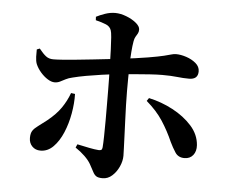

<svg xmlns="http://www.w3.org/2000/svg" viewBox="-55 -829 1110 931"><g transform="rotate(5 500.0 -363.0)"><path d="M341.4 -114.5Q372.9 -107.6 400 -102.3Q427.1 -96.9 446.1 -95.5Q454.4 -95 458.9 -97.7Q463.5 -100.4 464.5 -110.4Q466.2 -130.4 466.8 -164.5Q467.5 -198.7 467.6 -239.7Q467.7 -280.7 467.4 -321Q467 -361.4 467 -393.4Q467 -415.1 466.3 -447.4Q465.5 -479.7 464.7 -516.4Q463.8 -553.2 462.6 -587.1Q461.3 -621 459.4 -646Q457.4 -671 454.2 -679.2Q448.1 -697.6 428.7 -705.8Q409.2 -714.1 377.9 -721.7L376.9 -738.4Q394.6 -747.7 419.6 -756.4Q444.6 -765 469.2 -765Q494.8 -764.8 523.2 -753.9Q551.5 -743.1 571.3 -726.7Q591.1 -710.4 591.1 -694.5Q591.1 -682.9 586.3 -674.7Q581.6 -666.6 576.6 -658.4Q571.6 -650.2 569.1 -635.9Q565.2 -613.8 562.9 -583.7Q560.5 -553.5 559.7 -519.7Q558.8 -485.9 558.7 -452.9Q558.5 -419.8 558.5 -392.8Q558.5 -362.2 559.6 -324.7Q560.7 -287.2 562.3 -249.1Q563.9 -211 565.2 -176.3Q566.4 -141.7 567.5 -116.1Q568.6 -90.5 568.6 -78.4Q568.6 -52.8 556.3 -25.6Q544 1.6 523.5 20.1Q503.1 38.7 476.7 38.7Q455.5 38.7 445.7 31.9Q436 25.2 429.3 11.5Q422.6 -2.3 410.1 -24Q400.2 -41.6 380.1 -61.3Q360 -80.9 334.1 -98ZM105.1 -555.6 119.3 -561.2Q137.8 -537.8 152.7 -526.2Q167.6 -514.5 189.7 -514.8Q206.1 -514.8 236.6 -517Q267.1 -519.3 304.6 -523.1Q342.2 -526.8 380.6 -531Q418.9 -535.1 451 -538.8Q483.1 -542.4 502.5 -544.4Q594.5 -555.4 645.9 -564.1Q697.4 -572.8 722.5 -579Q747.6 -585.1 758.5 -588.5Q769.4 -591.8 780.3 -591.8Q803.1 -591.8 830.1 -582.9Q857.1 -574 876.8 -557.5Q896.4 -540.9 896.4 -517.9Q896.4 -498.1 885.4 -488.3Q874.4 -478.6 852.7 -478.6Q824.2 -478.6 795.1 -482Q765.9 -485.4 721.9 -485.4Q697.4 -485.4 661.4 -483Q625.4 -480.6 584.6 -477.1Q543.9 -473.5 503.4 -469.5Q468.4 -466.2 429.6 -460.7Q390.7 -455.2 354.3 -448.7Q317.9 -442.2 289.4 -434.8Q270.9 -430.8 256.9 -423.5Q243 -416.1 230.9 -410.2Q218.8 -404.2 204.9 -404.2Q189.3 -404.2 170.8 -415.7Q152.4 -427.2 136.2 -445.8Q120.1 -464.4 111.3 -484.9Q105.9 -498.8 105.2 -520.2Q104.5 -541.6 105.1 -555.6ZM791.6 -164.6Q768.5 -217.4 738.3 -263.9Q708.1 -310.4 657.8 -353.4L667.7 -368.1Q729.3 -354.8 785 -325.2Q840.8 -295.5 878 -254.1Q915.2 -212.7 919.1 -161.1Q921.2 -131.4 906.1 -112.2Q890.9 -93.1 863.8 -93.1Q833.7 -93.1 818.7 -116.2Q803.6 -139.4 791.6 -164.6ZM289.1 -359.4 308.6 -356.8Q309.9 -312 301 -261.6Q292.1 -211.3 273.6 -167.4Q255.1 -123.6 227.8 -96Q200.6 -68.4 165.2 -68.4Q140.5 -68.4 124.9 -84.5Q109.3 -100.5 109.3 -125.5Q109.3 -148.4 117.7 -160.8Q126.1 -173.3 143.1 -185.5Q160.2 -197.7 185.3 -217.6Q227.5 -251.4 251.3 -286.1Q275.1 -320.8 289.1 -359.4Z"/></g></svg>

Font: Noto Serif HK
Style: Regular
Weight: 200
Designer: Ryoko NISHIZUKA 西塚涼子 (kana & ideographs); Frank Grießhammer (Latin, Greek & Cyrillic); Wenlong ZHANG 张文龙 (bopomofo); San
Foundry: Adobe
Version: Version 2.001;hotconv 1.1.0;makeotfexe 2.6.0